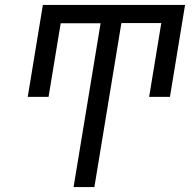

<svg xmlns="http://www.w3.org/2000/svg" viewBox="-20 -755 790 775"><path d="M277 0 386 -661H225L176 -364H92L153 -735H727L666 -364H582L631 -662H470L361 0Z"/></svg>

Font: Iosevka Custom Oblique
Style: Regular
Weight: 400
Italic angle: -9°
Designer: Belleve Invis
Foundry: Belleve Invis
Version: Version 27.0.1